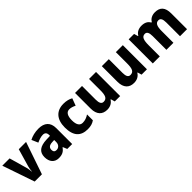

<svg xmlns="http://www.w3.org/2000/svg" viewBox="315 -1821 3091 3091"><g transform="rotate(-45 1861.0 -275.0)"><path d="M189 0H354L542 -549H376L288 -245C279 -212 273 -177 272 -146H269C267 -179 261 -216 253 -247L167 -549H1Z M835 -560C755 -560 684 -542 626 -511L674 -401C725 -425 771 -440 814 -440C859 -440 884 -416 884 -364V-346L798 -343C654 -337 578 -283 578 -166C578 -57 637 10 732 10C814 10 855 -15 898 -73H901L931 0H1043V-363C1043 -494 967 -560 835 -560ZM839 -249 884 -251V-204C884 -145 846 -109 797 -109C762 -109 740 -127 740 -169C740 -217 767 -246 839 -249Z M1391 10C1458 10 1505 -4 1549 -35V-168C1504 -138 1459 -121 1406 -121C1345 -121 1309 -169 1309 -273C1309 -376 1343 -429 1405 -429C1442 -429 1477 -417 1519 -397L1565 -520C1521 -544 1470 -559 1401 -559C1242 -559 1147 -459 1147 -272C1147 -77 1233 10 1391 10Z M2135 -549H1976V-290C1976 -182 1958 -122 1883 -122C1836 -122 1816 -161 1816 -237V-549H1657V-192C1657 -56 1726 10 1834 10C1898 10 1953 -15 1985 -69H1993L2013 0H2135Z M2745 -549H2586V-290C2586 -182 2568 -122 2493 -122C2446 -122 2426 -161 2426 -237V-549H2267V-192C2267 -56 2336 10 2444 10C2508 10 2563 -15 2595 -69H2603L2623 0H2745Z M3484 -559C3422 -559 3368 -534 3338 -482H3327C3301 -531 3253 -559 3179 -559C3113 -559 3057 -533 3029 -480H3021L3001 -549H2878V0H3038V-252C3038 -368 3057 -428 3124 -428C3168 -428 3188 -390 3188 -313V0H3348V-268C3348 -373 3370 -428 3433 -428C3477 -428 3498 -391 3498 -312V0H3658V-359C3658 -497 3599 -559 3484 -559Z"/></g></svg>

Font: Noto Sans Gujarati UI SemiCondensed ExtraBold
Style: Regular
Weight: 800
Width: 4
Designer: Jelle Bosma - Monotype Design Team, Universal Thirst
Foundry: Monotype Imaging Inc.
Version: Version 2.106